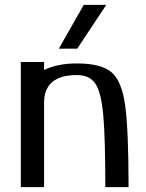

<svg xmlns="http://www.w3.org/2000/svg" viewBox="-20 -773 605 793"><path d="M419 -753H326L223 -572H299ZM511 0Q511 -236 497 -337.5Q483 -439 440 -475Q397 -511 298 -511Q218 -511 162 -484V-517H66V0H162V-348Q162 -463 298 -463Q350 -463 374 -427.5Q398 -392 406.5 -297.5Q415 -203 415 0Z"/></svg>

Font: LXGW Marker Gothic
Style: Regular
Weight: 400
Version: Version 1.001